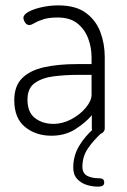

<svg xmlns="http://www.w3.org/2000/svg" viewBox="-20 -498 470 713"><path d="M171 6Q113 6 73 -26.5Q33 -59 33 -126Q33 -179 62.5 -208Q92 -237 144.5 -248.5Q197 -260 266 -260H320V-286Q320 -321 307.5 -355Q295 -389 267.5 -411Q240 -433 194 -433Q162 -433 141.5 -426.5Q121 -420 108.5 -412.5Q96 -405 89 -405Q79 -405 73 -414.5Q67 -424 67 -432Q67 -444 86.5 -454.5Q106 -465 136 -471.5Q166 -478 196 -478Q261 -478 298.5 -450.5Q336 -423 352.5 -379.5Q369 -336 369 -286V-21Q369 -13 362.5 -6.5Q356 0 345 0Q335 0 328 -6.5Q321 -13 321 -21V-70Q296 -41 258.5 -17.5Q221 6 171 6ZM178 -38Q213 -38 245.5 -55.5Q278 -73 299 -98.5Q320 -124 320 -146V-220H271Q222 -220 179 -214.5Q136 -209 109 -189.5Q82 -170 82 -128Q82 -81 110 -59.5Q138 -38 178 -38ZM343 195Q322 195 301.5 188.5Q281 182 266.5 166.5Q252 151 252 124Q252 81 273.5 44.5Q295 8 330 -22L359 -6Q328 22 307 52.5Q286 83 286 121Q286 145 303 154.5Q320 164 349 164Q357 164 362 167.5Q367 171 367 180Q367 187 362 191Q357 195 343 195Z"/></svg>

Font: Dosis ExtraLight Light
Style: Regular
Weight: 300
Version: Version 3.001; ttfautohint (v1.8.2)